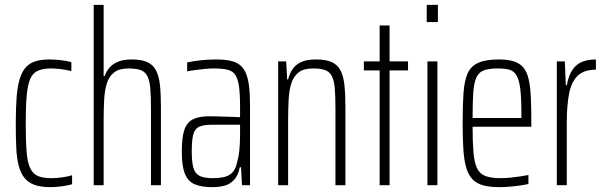

<svg xmlns="http://www.w3.org/2000/svg" viewBox="-20 -763 2491 791"><path d="M186 8Q148 8 122 -1.5Q96 -11 80.5 -30.5Q65 -50 57 -80.5Q49 -111 47 -154.5Q45 -198 45 -254Q45 -318 48.5 -363Q52 -408 61.5 -438.5Q71 -469 86.5 -486Q102 -503 126 -510.5Q150 -518 184 -518Q206 -518 231.5 -515Q257 -512 274 -507V-470Q256 -475 233 -478Q210 -481 190 -481Q157 -481 136 -471.5Q115 -462 104.5 -438Q94 -414 90 -369.5Q86 -325 86 -256Q86 -184 89.5 -139Q93 -94 104.5 -70Q116 -46 137 -37.5Q158 -29 192 -29Q214 -29 237.5 -32.5Q261 -36 277 -41V-4Q260 1 235 4.5Q210 8 186 8Z M366 0V-743H407V-449H411Q417 -467 429.5 -482.5Q442 -498 464.5 -508Q487 -518 522 -518Q562 -518 586 -507.5Q610 -497 622.5 -473.5Q635 -450 639 -412.5Q643 -375 643 -321V0H602V-313Q602 -368 599 -401Q596 -434 586 -451.5Q576 -469 557.5 -475Q539 -481 509 -481Q471 -481 450 -464.5Q429 -448 420 -419Q411 -390 409 -350Q407 -310 407 -263V0Z M854 8Q811 8 783 -3.5Q755 -15 742 -46.5Q729 -78 729 -139Q729 -195 739 -226.5Q749 -258 774 -271Q799 -284 843 -284Q854 -284 870 -283.5Q886 -283 904 -282.5Q922 -282 938.5 -281.5Q955 -281 969 -280V-325Q969 -376 964.5 -407.5Q960 -439 949 -455Q938 -471 916.5 -476Q895 -481 860 -481Q844 -481 824 -479Q804 -477 784.5 -474.5Q765 -472 751 -469V-506Q775 -511 805.5 -514.5Q836 -518 870 -518Q904 -518 928 -513Q952 -508 967.5 -496Q983 -484 992.5 -462.5Q1002 -441 1006 -408.5Q1010 -376 1010 -331V0H977L973 -74H968Q961 -39 943.5 -21Q926 -3 903 2.5Q880 8 854 8ZM857 -29Q881 -29 900.5 -33Q920 -37 934 -49Q948 -61 955 -87Q963 -115 966 -143.5Q969 -172 969 -209V-249H851Q819 -249 801 -241Q783 -233 776.5 -210Q770 -187 770 -139Q770 -95 777 -71Q784 -47 803 -38Q822 -29 857 -29Z M1126 0V-510H1159L1163 -436H1167Q1173 -460 1185.5 -478.5Q1198 -497 1221 -507.5Q1244 -518 1282 -518Q1322 -518 1346 -507.5Q1370 -497 1382.5 -473.5Q1395 -450 1399 -412.5Q1403 -375 1403 -321V0H1362V-313Q1362 -368 1359 -401Q1356 -434 1346 -451.5Q1336 -469 1317.5 -475Q1299 -481 1269 -481Q1231 -481 1210 -464.5Q1189 -448 1180 -419Q1171 -390 1169 -350Q1167 -310 1167 -263V0Z M1544 0V-473H1479V-510H1544V-658H1585V-510H1661V-473H1585V0Z M1738 -672V-743H1784V-672ZM1741 0V-510H1782V0Z M2037 8Q1997 8 1970 0.5Q1943 -7 1926 -25Q1909 -43 1900.5 -73Q1892 -103 1889 -147.5Q1886 -192 1886 -254Q1886 -329 1889.5 -379.5Q1893 -430 1906.5 -460.5Q1920 -491 1951 -504.5Q1982 -518 2035 -518Q2073 -518 2097.5 -510Q2122 -502 2136.5 -484.5Q2151 -467 2158 -436.5Q2165 -406 2167 -361.5Q2169 -317 2169 -256V-241H1927Q1927 -177 1930.5 -135.5Q1934 -94 1945 -70.5Q1956 -47 1979.5 -38Q2003 -29 2043 -29Q2061 -29 2081.5 -31Q2102 -33 2121.5 -36Q2141 -39 2157 -42V-5Q2144 -2 2124 1Q2104 4 2081.5 6Q2059 8 2037 8ZM2128 -257V-296Q2128 -359 2123.5 -396Q2119 -433 2108.5 -451.5Q2098 -470 2079.5 -475.5Q2061 -481 2033 -481Q1997 -481 1975.5 -474Q1954 -467 1943.5 -445.5Q1933 -424 1930 -384Q1927 -344 1927 -277H2147Z M2274 0V-510H2307L2311 -412H2315Q2323 -454 2339.5 -477Q2356 -500 2380 -509Q2404 -518 2435 -518V-476Q2386 -476 2360 -451Q2334 -426 2324.5 -377Q2315 -328 2315 -258V0Z"/></svg>

Font: Saira ExtraCondensed ExtraLight
Style: Regular
Weight: 250
Width: 2
Designer: Hector Gatti with collaboration of the Omnibus-Type team
Foundry: Omnibus-Type
Version: Version 1.101